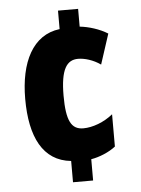

<svg xmlns="http://www.w3.org/2000/svg" viewBox="-53 -766 600 818"><g transform="rotate(-5 247.5 -357.0)"><path d="M312 -648V-724H226V-645C110 -631 54 -518 54 -361C54 -199 106 -93 226 -81V10H312V-81C348 -87 389 -104 417 -126V-264C379 -233 330 -215 290 -215C239 -215 218 -253 218 -361C218 -474 245 -512 293 -512C321 -512 358 -501 389 -479L431 -608C396 -630 350 -644 312 -648Z"/></g></svg>

Font: Noto Sans Gujarati ExtraCondensed Black
Style: Regular
Weight: 900
Width: 2
Designer: Jelle Bosma - Monotype Design Team, Universal Thirst
Foundry: Monotype Imaging Inc.
Version: Version 2.106